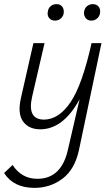

<svg xmlns="http://www.w3.org/2000/svg" viewBox="-40 -622 545 931"><path d="M227 -522Q208 -522 198 -535Q188 -548 192 -566Q194 -582 205.5 -592Q217 -602 234 -602Q252 -602 261.5 -590Q271 -578 269 -559Q267 -543 255 -532.5Q243 -522 227 -522ZM403 -522Q385 -522 375 -535Q365 -548 368 -566Q370 -582 382 -592Q394 -602 410 -602Q428 -602 438 -590Q448 -578 445 -559Q443 -543 431 -532.5Q419 -522 403 -522ZM452 -413 343 105Q323 199 263.5 244Q204 289 127 289Q26 289 -20 217L21 178Q65 245 141 245Q259 245 290 101L346 -141Q267 5 155 5Q99 5 71.5 -33.5Q44 -72 62 -149L122 -413H176L116 -154Q90 -42 174 -42Q246 -43 302.5 -127Q359 -211 404 -413Z"/></svg>

Font: EauTestInfant Semilight
Style: Italic
Weight: 300
Italic angle: -12°
Designer: Christian Thalmann (Catharsis Fonts)
Version: Version 0.001;PS 000.001;hotconv 1.0.88;makeotf.lib2.5.64775